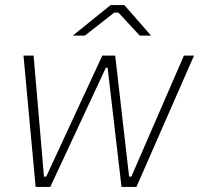

<svg xmlns="http://www.w3.org/2000/svg" viewBox="-20 -740 788 760"><path d="M121 0H179L399 -472H406L461 0H520L748 -520H708L500 -41H491L436 -520H385L163 -41H154L113 -520H73ZM578 -599 472 -720H418L268 -599H316L432 -690H449L533 -599Z"/></svg>

Font: Fixel Text 20240404 ExtraLight
Style: Italic
Weight: 200
Width: 4
Italic angle: -10°
Designer: AlfaBravo + MacPaw
Foundry: Kyrylo Tkachov, Marchela Mozhyna, Serhii Makarenko, Maria Weinstein, Zakhar Kryvoshyya
Version: Version 1.211;Glyphs 3.2 (3225)